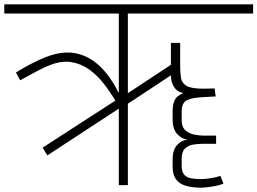

<svg xmlns="http://www.w3.org/2000/svg" viewBox="-56 -860 1196 892"><path d="M496 0V-354H494L164 -138L142 -174L479 -392V-394Q455 -434 425.5 -472Q396 -510 358.5 -537Q321 -564 275 -571.5Q229 -579 172 -556Q162 -552 151 -547Q140 -542 125.5 -534.5Q111 -527 90 -515.5Q69 -504 38 -487L18 -523Q18 -523 37.5 -535Q57 -547 88.5 -563.5Q120 -580 155 -594Q230 -624 292 -613Q354 -602 404.5 -555.5Q455 -509 494 -431H496V-797H-36V-840H1120V-797H538V-427L738 -559V-661H781V-557Q781 -524 784.5 -499.5Q788 -475 810 -461.5Q832 -448 889 -448L941 -449L946 -412L893 -409Q839 -407 813.5 -395Q788 -383 788 -342V-301Q788 -270 805.5 -254.5Q823 -239 847 -234.5Q871 -230 890 -230H948V-192H890Q866 -192 842.5 -188.5Q819 -185 803.5 -170Q788 -155 788 -122V-89Q788 -60 801 -47Q814 -34 835 -31Q856 -28 880 -28Q896 -28 922.5 -32Q949 -36 968 -43L982 -7Q966 0 944.5 4Q923 8 905 10Q887 12 880 12Q840 12 810 4Q780 -4 763 -25.5Q746 -47 746 -85V-119Q746 -165 768 -187.5Q790 -210 812 -210V-212Q790 -214 768 -236.5Q746 -259 746 -305V-346Q746 -375 756 -395.5Q766 -416 794 -426V-428Q767 -433 752.5 -456Q738 -479 738 -510L538 -378V0Z"/></svg>

Font: Matangi Light
Style: Regular
Weight: 300
Designer: Prashant Pant
Foundry: The Graphic Ant
Version: Version 3.002